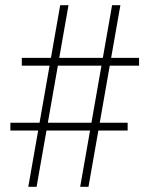

<svg xmlns="http://www.w3.org/2000/svg" viewBox="-20 -720 576 740"><path d="M212 -700H244L121 0H89ZM412 -700H444L321 0H289ZM516 -497V-467H64V-497ZM472 -247V-217H20V-247Z"/></svg>

Font: Cinzel
Style: Regular
Weight: 400
Designer: Natanael Gama
Version: Version 2.000